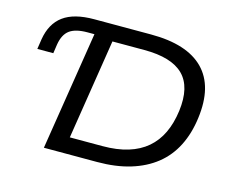

<svg xmlns="http://www.w3.org/2000/svg" viewBox="-99 -846 1190 987"><g transform="rotate(15 496.0 -352.5)"><path d="M208 0 308 -631H271Q208 -631 176.5 -608Q145 -585 136 -530L129 -482H44L52 -535Q66 -621 123 -663Q180 -705 287 -705H590Q782 -705 870 -615.5Q958 -526 935 -353Q924 -268 890.5 -202Q857 -136 801 -91.5Q745 -47 667.5 -23.5Q590 0 491 0ZM323 -86H497Q574 -86 632.5 -104Q691 -122 732 -157Q773 -192 797.5 -243.5Q822 -295 831 -363Q848 -494 785 -556.5Q722 -619 577 -619H407Z"/></g></svg>

Font: Nunito Sans 10pt SemiExpanded Medium
Style: Italic
Weight: 500
Width: 6
Italic angle: -9°
Designer: Vernon Adams
Foundry: Vernon Adams
Version: Version 3.101;gftools[0.9.27]